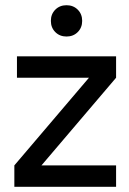

<svg xmlns="http://www.w3.org/2000/svg" viewBox="-20 -716 495 736"><path d="M45 -500H425V-418L139 -82H425V0H35V-82L321 -418H45ZM235 -576Q209 -576 192 -593Q175 -610 175 -636Q175 -662 192 -679Q209 -696 235 -696Q261 -696 278 -679Q295 -662 295 -636Q295 -610 278 -593Q261 -576 235 -576Z"/></svg>

Font: Retni Sans Medium
Style: Regular
Weight: 500
Designer: Vitaly Kuzmin
Foundry: ParaType Ltd.
Version: Version 1.00;March 2, 2019;FontCreator 11.5.0.2425 64-bit; t